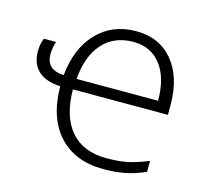

<svg xmlns="http://www.w3.org/2000/svg" viewBox="-85 -638 806 746"><g transform="rotate(15 318.0 -265.5)"><path d="M390.1 9.8Q275.4 9.8 210.7 -60.5Q146 -130.9 145 -257.8Q83.5 -261.2 54.7 -290Q25.9 -318.8 25.9 -366.2Q25.9 -397.9 36.1 -419.9H85Q76.2 -395.5 76.2 -368.2Q76.2 -306.2 147 -303.2Q157.7 -413.1 218.8 -477.1Q279.8 -541 376 -541Q469.7 -541 523.9 -475.6Q578.1 -410.2 578.1 -297.9V-258.8H195.8Q196.8 -149.4 246.8 -91.8Q296.9 -34.2 390.1 -34.2Q435.5 -34.2 470 -40.5Q504.4 -46.9 557.1 -67.9V-23.9Q512.2 -4.4 474.1 2.7Q436 9.8 390.1 9.8ZM376 -498Q297.9 -498 252 -446Q206.1 -394 199.2 -301.8H526.9Q526.9 -394 486.8 -446Q446.8 -498 376 -498Z"/></g></svg>

Font: JBL Sans
Style: Light
Weight: 300
Version: Version 1.10